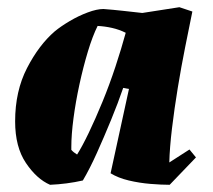

<svg xmlns="http://www.w3.org/2000/svg" viewBox="-20 -501 590 533"><path d="M119 12Q82 -4 52 -48.5Q22 -93 22 -164Q22 -248 55 -312Q88 -376 132 -414Q149 -428 173.5 -442.5Q198 -457 223.5 -466.5Q249 -476 267 -476Q294 -474 321 -471Q348 -468 375 -465L478 -481L514 -469Q505 -425 494 -370Q483 -315 473.5 -257Q464 -199 457.5 -145Q451 -91 450 -50L506 -86L524 -64L451 12Q428 12 397.5 9.5Q367 7 337.5 0Q308 -7 287 -20L338 -254L322 -257Q308 -216 288.5 -168.5Q269 -121 249 -76.5Q229 -32 210 0Q188 5 165 8Q142 11 119 12ZM194 -72Q208 -94 226.5 -132.5Q245 -171 264.5 -218.5Q284 -266 300.5 -316Q317 -366 329 -410Q311 -419 291 -423.5Q271 -428 251 -429Q237 -401 224 -358Q211 -315 200.5 -266.5Q190 -218 184 -172.5Q178 -127 178 -93V-85Q184 -78 194 -72Z"/></svg>

Font: Albura ExtraBold
Style: Italic
Weight: 758
Italic angle: -7°
Designer: Mercedes Jáuregui
Foundry: Omnibus-Type Team
Version: Version 1.000; ttfautohint (v1.8.3)